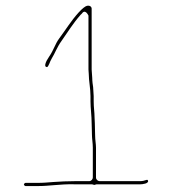

<svg xmlns="http://www.w3.org/2000/svg" viewBox="-20 -644 594 663"><path d="M305.5 -5.5C308.5 -5.5 310.8 -7.5 314 -7.5H464C471.6 -7.5 494.4 -10 491.1 -20.2C488.7 -27.5 482.6 -18.5 464 -18.5H324C318.6 -18.5 311.5 -23.4 311.5 -31V-134C311.5 -146.4 308.5 -161.4 308.5 -176C308.5 -187.5 307.5 -202.8 307.5 -218C307.5 -225.4 306.5 -232.3 306.5 -239C306.5 -256.7 303.5 -272.7 303.5 -294V-312C303.5 -317.3 302.5 -322.7 302.5 -328C302.5 -333.5 302.2 -338.8 301.6 -343.3L299.6 -357.4C298.7 -364 298.8 -369.1 298.5 -375.1C298.4 -378.1 297.8 -384.2 297.5 -389.1C297.3 -392.4 296.5 -399.3 296.5 -404V-614C296.5 -620.2 290.7 -626.3 280 -623.8C274.9 -622.7 264.3 -615 251.3 -600.6C224.9 -571.4 207.9 -542.6 184 -510.6C170.1 -491.8 166.2 -472.4 149.3 -447.9C136.1 -428.8 133.4 -415.8 138.7 -413.4C143.2 -411.3 144.4 -411.2 150.2 -423.9C152.7 -429.6 154.7 -435.8 158.4 -441.6C169.8 -459.7 176.5 -480.8 192.9 -503.3C214.9 -534.2 231.4 -562.6 258.7 -593.3C259.7 -594.5 261.7 -595.5 262.6 -596.9C274.6 -615 285.5 -590 285.5 -590V-404C285.5 -398.4 286.5 -393.8 286.5 -389C286.5 -365 292.5 -338.6 292.5 -312V-294C292.5 -269.7 296.5 -244.6 296.5 -218C296.5 -207.7 297.5 -192.4 297.5 -178.1C297.5 -166.2 300.5 -148.8 300.5 -134V-31C300.5 -25.6 295.6 -18.5 288 -18.5H240.7C214.5 -18.5 187.4 -17.2 163.9 -15.5L138 -13.5C129.6 -12.9 119.9 -12.5 109 -12.5H68C66 -12.5 62.5 -9 62.5 -7C62.5 -5 66 -1.5 68 -1.5H109C120.1 -1.5 130.2 -1.8 139.1 -2.5L165 -4.5C187.2 -6.2 212.8 -8.6 241.3 -7.5H298C300.2 -7.5 302.8 -5.5 305.5 -5.5Z"/></svg>

Font: CiSf OpenHand
Style: Hln
Weight: 400
Foundry: Cannot Into Space Fonts
Version: Version 0.7892